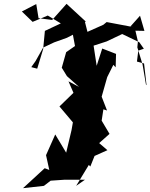

<svg xmlns="http://www.w3.org/2000/svg" viewBox="-20 -906 784 1001"><path d="M143 -556 165 -587 205 -658 262 -685 329 -709 360 -725 371 -666 325 -634 302 -553 329 -509 392 -453 337 -482 363 -422 290 -351 360 -268 353 -228 325 -110 268 -205 220 -97 237 -20 213 -29 100 75 209 63 244 36 317 31H423L377 63L443 -46L451 -38L473 -93L540 -123L497 -160L551 -208L510 -277L519 -336L538 -330L510 -402L539 -504L571 -568L583 -555L585 -625L513 -653L484 -563L468 -668L536 -690L620 -730L610 -732L706 -686L730 -652L701 -642L694 -585L731 -575L744 -462L741 -465L723 -571L696 -659L699 -690L686 -746L733 -745L710 -824L660 -768L679 -764L536 -791L519 -777L436 -740L423 -791L427 -794L327 -886L252 -802L181 -811L169 -885L94 -846L150 -792L229 -825L297 -784L214 -745L205 -650L174 -548Z"/></svg>

Font: Hussar Lance
Style: ExBdObl
Weight: 700
Foundry: Cannot Into Space Fonts, PlusOne Fonts
Version: Version 2.270